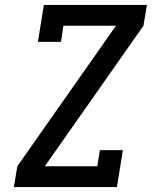

<svg xmlns="http://www.w3.org/2000/svg" viewBox="-20 -755 640 775"><path d="M36 0 50 -84 448 -651H236L226 -586H133L157 -735H573L559 -651L161 -84H373L383 -149H476L452 0Z"/></svg>

Font: Iosevka Etoile Medium
Style: Italic
Weight: 500
Italic angle: -9°
Designer: Belleve Invis
Foundry: Belleve Invis
Version: Version 22.1.2; ttfautohint (v1.8.4)